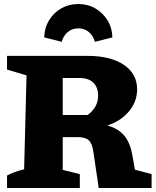

<svg xmlns="http://www.w3.org/2000/svg" viewBox="-20 -935 774 955"><path d="M651 -91 734 -69V0H471L445 -176Q439 -221 422 -237Q405 -253 366 -253H292V-90L377 -69V0H15V-62Q30 -70 50.5 -78Q71 -86 100 -93L112 -560L15 -589V-657H417Q530 -657 596 -612.5Q662 -568 662 -491Q662 -429 621 -380.5Q580 -332 514 -311Q568 -296 597.5 -261Q627 -226 638 -165ZM376 -547H292V-363H416Q468 -402 468 -458Q468 -501 444 -524Q420 -547 376 -547ZM370 -915Q417 -915 454.5 -893Q492 -871 515 -833.5Q538 -796 539 -749L452 -727Q444 -757 422 -775.5Q400 -794 370 -794Q339 -794 317 -775.5Q295 -757 287 -727L200 -749Q201 -796 224 -834Q247 -872 285 -893.5Q323 -915 370 -915Z"/></svg>

Font: Piazzolla ExtraBold
Style: Regular
Weight: 800
Designer: Juan Pablo del Peral
Foundry: Huerta Tipografica
Version: Version 1.330